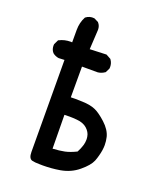

<svg xmlns="http://www.w3.org/2000/svg" viewBox="-141 -850 783 941"><g transform="rotate(20 250.0 -379.5)"><path d="M210.9 -358.4Q219.2 -358.9 233.9 -358.9Q248.5 -358.9 272.5 -357.9Q313.5 -356.4 338.9 -345.2Q364.7 -334 398.9 -302.7Q433.6 -271 442.4 -236.3Q447.3 -215.3 447.3 -194.8Q447.3 -168.9 438.5 -137.2Q434.6 -122.1 429.2 -108.4Q417.5 -80.1 377.9 -47.4Q338.4 -14.2 284.2 -4.9Q240.7 2.4 195.8 2.4Q185.5 2.4 175.8 2Q155.3 2 140.1 -1.5Q121.1 -6.3 121.1 -41Q121.1 -43 121.1 -44.9L119.1 -520L89.4 -518.6Q70.8 -521 57.1 -532.7Q49.8 -541 47.1 -550Q44.4 -559.1 44.4 -567.4Q44.4 -570.8 44.9 -575.2L56.6 -599.6L59.1 -600.6Q85.4 -614.3 117.7 -614.3Q121.1 -614.3 125 -613.8V-678.7Q125 -716.8 141.6 -748L142.6 -749.5Q152.8 -757.3 162.1 -759.8Q171.4 -762.2 177.2 -762.2Q183.1 -762.2 187.5 -761.7L210 -750.5L210.9 -749Q223.1 -735.4 223.1 -714.8Q223.1 -713.9 217.3 -611.8L303.7 -615.2L328.6 -601.6L329.6 -600.1Q341.3 -584 341.3 -563.5Q341.3 -560.5 340.8 -555.7L329.6 -532.7L327.6 -531.7Q312.5 -521 293.5 -518.6H210.9ZM354 -189.5Q354 -197.8 352.5 -205.6Q349.1 -227.5 329.6 -245.1Q310.1 -262.7 276.4 -265.6Q254.4 -267.6 238 -267.6Q221.7 -267.6 210.9 -267.1L212.9 -91.3Q248 -93.3 274.2 -98.6Q300.3 -104 333 -120.1Q343.8 -140.1 350.1 -161.1Q354 -175.3 354 -189.5Z"/></g></svg>

Font: Bakudai
Style: Bold
Weight: 700
Version: Version 1.48